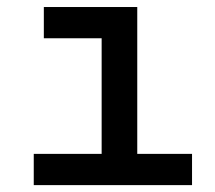

<svg xmlns="http://www.w3.org/2000/svg" viewBox="-20 -538 626 558"><path d="M78.1 0V-90.8H275.4V-426.8H107.4V-517.6H378.9V-90.8H538.1V0Z"/></svg>

Font: Cascadia Mono PL
Style: Regular
Weight: 400
Monospace: yes
Designer: Aaron Bell
Foundry: Saja Typeworks
Version: Version 2404.023; ttfautohint (v1.8.4)